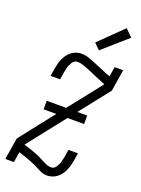

<svg xmlns="http://www.w3.org/2000/svg" viewBox="-180 -1055 840 1141"><g transform="rotate(20 240.5 -484.5)"><path d="M269 8Q247 8 227.5 -1Q208 -10 189.5 -19.5Q171 -29 151.5 -37Q132 -45 111 -52L68 -66L57 0H3L25 -137L196 -355H116V-409H239L404 -618L368 -633Q348 -641 328.5 -649.5Q309 -658 289 -666.5Q269 -675 249 -682Q229 -689 206 -689Q197 -689 189.5 -683Q182 -677 177 -669Q172 -661 168 -653Q164 -645 162 -636.5Q160 -628 158 -619.5Q156 -611 154 -602L147 -556H87L94 -602Q97 -618 101 -634Q105 -650 111.5 -665.5Q118 -681 128 -695.5Q138 -710 152 -721Q166 -732 182.5 -737.5Q199 -743 215 -743Q239 -743 261 -735.5Q283 -728 304.5 -719Q326 -710 347 -701Q368 -692 390 -683L417 -673L427 -735H481L459 -598L310 -409H372V-355H267L81 -119L130 -103Q149 -97 167.5 -89.5Q186 -82 203 -72.5Q220 -63 238.5 -54.5Q257 -46 278 -46Q287 -46 294.5 -52Q302 -58 307 -66Q312 -74 316 -82Q320 -90 322 -98.5Q324 -107 326 -115.5Q328 -124 330 -133L337 -179H397L390 -133Q387 -117 383 -101Q379 -85 372.5 -69.5Q366 -54 356 -39.5Q346 -25 332 -14Q318 -3 301.5 2.5Q285 8 269 8ZM305 -797 268 -833 415 -977 460 -933Z"/></g></svg>

Font: Iosevka QP Light
Style: Italic
Weight: 300
Italic angle: -9°
Designer: Belleve Invis
Foundry: Belleve Invis
Version: Version 20.0.0; ttfautohint (v1.8.4)